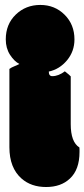

<svg xmlns="http://www.w3.org/2000/svg" viewBox="-20 -749 342 778"><path d="M266.6 -439.5V-246.1Q266.6 -173.3 301.8 -151.4Q302.2 -148.9 302.2 -142.1V-133.3Q302.2 -61.5 263.2 -25.4Q227.1 8.8 166.7 8.8Q106.4 8.8 67.4 -25.4Q18.1 -68.8 18.1 -152.3V-469.7Q26.9 -476.1 37.1 -480Q47.4 -483.9 58.6 -489.7Q37.6 -500.5 20.5 -527.1Q3.4 -553.7 3.4 -589.4Q3.4 -650.9 43.9 -689.9Q84.5 -729 143.3 -729Q202.1 -729 241.9 -689.2Q281.7 -649.4 281.7 -589.4Q281.7 -541 251.5 -504.6Q221.2 -468.3 177.7 -459Q177.7 -440.4 191.9 -440.4Q216.8 -440.4 242.7 -460Q262.2 -444.8 266.6 -439.5Z"/></svg>

Font: Modak
Style: Regular
Weight: 400
Version: Version 1.036;PS Version 1.000;hotconv 1.0.79;makeotf.lib2.5